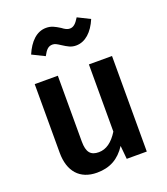

<svg xmlns="http://www.w3.org/2000/svg" viewBox="-145 -884 867 999"><g transform="rotate(-20 288.5 -384.5)"><path d="M344 -644C395 -644 437 -683 464 -747L396 -781C377 -750 363 -738 343 -738C330 -738 318 -744 301 -757C273 -774 256 -784 227 -784C174 -784 134 -743 107 -680L176 -646C193 -678 206 -691 229 -691C242 -691 252 -685 272 -672C299 -655 316 -644 344 -644ZM500 -529H372V-157C341 -107 306 -82 265 -82C220 -82 200 -105 200 -165V-529H72V-149C72 -46 125 15 220 15C292 15 343 -14 382 -74L389 0H500Z"/></g></svg>

Font: Fira Sans Medium
Style: Regular
Weight: 500
Designer: Carrois Corporate & Edenspiekermann AG
Foundry: Carrois Corporate GbR & Edenspiekermann AG
Version: Version 4.203